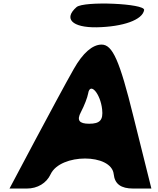

<svg xmlns="http://www.w3.org/2000/svg" viewBox="-20 -1141 916 1111"><path d="M407 -742C363 -665 261 -475 181 -325L35 -50H135C197 -50 249 -81 273 -133C330 -254 625 -254 638 -133C644 -76 680 -50 751 -50H856L752 -467C672 -792 631 -883 568 -883C515 -883 459 -834 407 -742ZM571 -508C578 -446 558 -425 496 -425C438 -425 423 -445 448 -492C468 -530 486 -577 490 -600C501 -669 561 -600 571 -508ZM423 -1100C346 -1033 397 -981 539 -983C693 -986 805 -1026 814 -1083C820 -1121 465 -1136 423 -1100Z"/></svg>

Font: Hussar Skorodowane
Style: Ky
Weight: 700
Foundry: Cannot Into Space Fonts
Version: Version 0.892